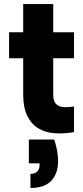

<svg xmlns="http://www.w3.org/2000/svg" viewBox="-20 -660 413 952"><path d="M249 32Q259 63 263.5 89.5Q268 116 268 138Q268 200 234.5 236Q201 272 131 272V202Q153 202 164.5 190.5Q176 179 176 160V150H123V32ZM95 -500V-640H244V-500H347V-371H244V-191Q244 -157 259.5 -143Q275 -129 299 -128.5Q323 -128 347 -132V-5Q296 4 250 0.5Q204 -3 169.5 -24Q135 -45 115 -86Q95 -127 95 -191V-371H25V-500Z"/></svg>

Font: Albert Sans ExtraBold
Style: Regular
Weight: 800
Designer: Andreas Rasmussen
Foundry: a.Foundry
Version: Version 1.025